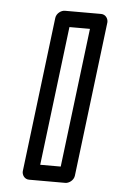

<svg xmlns="http://www.w3.org/2000/svg" viewBox="-45 -549 362 606"><g transform="rotate(5 136.5 -245.5)"><path d="M101 -25 155 -466H220L166 -25ZM48 0C47 11 55 25 70 25H185C196 25 211 15 213 0L273 -491C274 -502 266 -516 251 -516H136C125 -516 110 -506 108 -491Z"/></g></svg>

Font: Falling Sky
Style: OuObl
Weight: 400
Designer: Paul D. Hunt
Foundry: Adobe Systems Incorporated
Version: Version 1.02